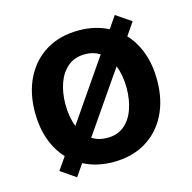

<svg xmlns="http://www.w3.org/2000/svg" viewBox="-93 -668 795 794"><g transform="rotate(-15 304.5 -271.0)"><path d="M141.7 33.4 77.4 -10.7 114.7 -64.6Q79.9 -101.6 61.3 -153.8Q42.6 -206 42.6 -269.9Q42.6 -354.4 74.8 -417.8Q106.9 -481.2 165.5 -516.5Q224.1 -551.8 304 -551.8Q374.6 -551.8 430.4 -523.1L465.6 -574.6L530.5 -530.5L492.9 -475.9Q527.7 -438.9 546.5 -386.5Q565.3 -334.2 565.3 -269.9Q565.3 -185.7 533.4 -122.3Q501.4 -58.9 442.6 -23.8Q383.9 11.4 304 11.4Q233 11.4 176.8 -17.8ZM304.7 -91.6Q348.4 -91.6 377.3 -115.4Q406.2 -139.2 420.6 -179.9Q435 -220.5 435 -270.2Q435 -325.6 418 -367.5L240.1 -109.4Q268.1 -91.6 304.7 -91.6ZM189.6 -173.7 367.5 -432.5Q340.2 -449.9 304.7 -449.9Q260.7 -449.9 231.4 -425.8Q202.1 -401.6 187.5 -361Q172.9 -320.3 172.9 -270.2Q172.9 -215.2 189.6 -173.7Z"/></g></svg>

Font: Inter UI Semi Bold
Style: Regular
Weight: 600
Designer: Rasmus Andersson
Foundry: rsms
Version: 3.2;8d6f07862